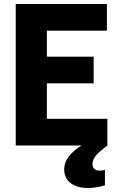

<svg xmlns="http://www.w3.org/2000/svg" viewBox="-20 -725 584 957"><path d="M58.4 0V-705H512.9V-572.1H142.6L213.7 -662V-42L142.6 -132.9H515.1V0ZM160.3 -309.7V-442.6H446.8V-309.7ZM418.8 212Q362.8 212 331.5 187.2Q300.1 162.4 300.1 120.2Q300.1 83.9 324 53.6Q347.8 23.3 394.6 -5.3L426.1 -25.2L470.9 -3.6L515.1 0L495.4 15.8Q465.3 39.3 453.2 57.2Q441.1 75.2 441.1 93.1Q441.1 108.5 450.2 117Q459.4 125.5 475.7 125.5Q481.9 125.5 488.2 124.7Q494.5 123.9 503.1 122.1V198.7Q484.1 204.8 461.8 208.4Q439.5 212 418.8 212Z"/></svg>

Font: TikTok Sans Light
Style: Regular
Weight: 300
Version: Version 4.000